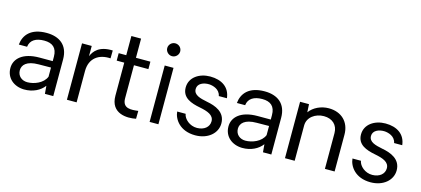

<svg xmlns="http://www.w3.org/2000/svg" viewBox="-58 -1171 3603 1644"><g transform="rotate(15 1743.5 -348.5)"><path d="M186 10C266 11 329 -23 364 -70L370 0H444V-325C444 -451 364 -508 250 -508C111 -508 53 -436 45 -350H118C125 -411 175 -439 247 -439C320 -439 362 -406 362 -327V-288H245C97 -288 27 -220 27 -138C27 -48 97 8 186 10ZM198 -57C149 -57 110 -89 110 -140C110 -186 146 -230 253 -230L362 -231V-150C337 -87 257 -57 198 -57Z M835 -509C715 -514 671 -457 651 -409V-500H565V0H651V-278C651 -392 730 -446 834 -439Z M1179 4 1180 -66C1121 -59 1043 -49 1043 -141V-434H1171V-500H1043V-670H957V-500H890V-434H957V-141C957 18 1104 20 1179 4Z M1337 -593C1369 -593 1395 -619 1395 -650C1395 -682 1369 -707 1337 -707C1307 -707 1280 -682 1280 -650C1280 -619 1307 -593 1337 -593ZM1298 -500V0H1376V-500Z M1704 10C1814 10 1895 -57 1895 -146C1895 -247 1804 -280 1728 -294C1664 -307 1606 -321 1606 -375C1606 -423 1657 -445 1709 -443C1741 -441 1802 -426 1813 -367H1885C1875 -461 1803 -510 1700 -510C1604 -510 1520 -456 1520 -365C1520 -273 1603 -246 1681 -231C1753 -217 1809 -197 1809 -142C1809 -91 1766 -56 1703 -55C1638 -54 1585 -102 1578 -147H1503C1509 -79 1568 10 1704 10Z M2119 10C2199 11 2262 -23 2297 -70L2303 0H2377V-325C2377 -451 2297 -508 2183 -508C2044 -508 1986 -436 1978 -350H2051C2058 -411 2108 -439 2180 -439C2253 -439 2295 -406 2295 -327V-288H2178C2030 -288 1960 -220 1960 -138C1960 -48 2030 8 2119 10ZM2131 -57C2082 -57 2043 -89 2043 -140C2043 -186 2079 -230 2186 -230L2295 -231V-150C2270 -87 2190 -57 2131 -57Z M2751 -510C2683 -510 2617 -479 2581 -429L2577 -500H2498V0H2584V-313C2584 -386 2652 -434 2728 -434C2803 -434 2852 -389 2852 -317V0H2938V-326C2938 -439 2863 -510 2751 -510Z M3258 10C3368 10 3449 -57 3449 -146C3449 -247 3358 -280 3282 -294C3218 -307 3160 -321 3160 -375C3160 -423 3211 -445 3263 -443C3295 -441 3356 -426 3367 -367H3439C3429 -461 3357 -510 3254 -510C3158 -510 3074 -456 3074 -365C3074 -273 3157 -246 3235 -231C3307 -217 3363 -197 3363 -142C3363 -91 3320 -56 3257 -55C3192 -54 3139 -102 3132 -147H3057C3063 -79 3122 10 3258 10Z"/></g></svg>

Font: Oakes
Style: Regular
Weight: 400
Designer: Samuel Oakes
Foundry: Samuel Oakes
Version: Version 1.003;PS 001.003;hotconv 1.0.88;makeotf.lib2.5.64775